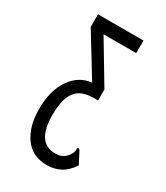

<svg xmlns="http://www.w3.org/2000/svg" viewBox="-162 -695 675 779"><g transform="rotate(30 175.0 -306.0)"><path d="M188 11Q119 11 83 -39.5Q47 -90 47 -172Q47 -258 84 -311.5Q121 -365 180 -371L62 -564V-623H275V-564H122L237 -372V-320Q195 -323 166 -312Q137 -301 121.5 -269Q106 -237 106 -177Q106 -47 193 -47Q212 -47 224.5 -53Q237 -59 248 -72Q257 -86 259 -93Q261 -100 260 -108L264 -114L272 -109L301 -53Q278 -18 249.5 -3.5Q221 11 188 11Z"/></g></svg>

Font: Inconsolata ExtraCondensed
Style: Regular
Weight: 400
Width: 2
Monospace: yes
Designer: Raph Levien, Cyreal, Brenton Simpson
Foundry: Raph Levien, Cyreal, Google
Version: Version 3.000; ttfautohint (v1.8.2.53-6de2)